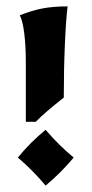

<svg xmlns="http://www.w3.org/2000/svg" viewBox="-20 -567 287 602"><path d="M61 -369Q61 -423 56 -463Q51 -503 42 -519Q79 -534 113 -540.5Q147 -547 192 -547Q187 -509 183.5 -429.5Q180 -350 180 -261Q120 -214 92 -185H61ZM36 -73Q75 -121 123 -160Q165 -111 211 -73Q171 -25 123 15Q85 -31 36 -73Z"/></svg>

Font: Mirza
Style: Bold
Weight: 700
Designer: Arabic design by Kourosh Beigpour, Latin design by Eduardo Tunni, engineering by Lasse Fister
Version: Version 1.0010g